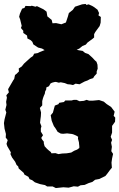

<svg xmlns="http://www.w3.org/2000/svg" viewBox="-26 -929 604 973"><path d="M257 24 241 16H213L202 9L177 4L151 -5L137 -16L124 -21L118 -33L98 -44L94 -53L69 -75L66 -86L58 -93L51 -109L35 -131L27 -148L29 -157L11 -188L7 -200L13 -219L3 -232L4 -250L-3 -277L-6 -305L-3 -324L6 -359L1 -373L7 -397L5 -413L9 -434L6 -446L19 -461L15 -477L23 -491L41 -522L46 -529L50 -549L58 -555L70 -567L69 -582L84 -592L96 -607L117 -626L128 -636L141 -645L147 -657L165 -660L175 -665L200 -675L224 -682L250 -685L264 -689L286 -685L305 -691L324 -687L333 -682L355 -678L375 -674L393 -671L405 -661L422 -655L441 -638L455 -623L463 -616L468 -601L469 -581L464 -567V-556L452 -543L446 -533L430 -528L417 -521L403 -516L388 -508L377 -502L357 -505L344 -498L330 -501L317 -502L302 -508L292 -510L282 -512L272 -510L257 -514L249 -513L238 -510L230 -506L222 -492L209 -486L208 -475L203 -466L201 -454L196 -443L192 -432L188 -417V-395L176 -382L182 -359L181 -340L179 -325L177 -307L184 -289L181 -278V-262L192 -244L183 -230L188 -221L196 -211V-203L200 -188L212 -175L222 -166L231 -159L235 -152L255 -153L270 -148L289 -151L311 -152L324 -154L335 -156L350 -165L365 -171L376 -179V-189L375 -196L374 -208L371 -219L369 -227L370 -236L360 -242L346 -248L339 -250L314 -253L294 -251L282 -252L266 -261L255 -279L247 -290L236 -317L231 -345L242 -358L248 -380L252 -394L270 -401L274 -408L298 -412L305 -420H337L348 -423H362L377 -416L399 -418L413 -423L425 -419H446L476 -422L500 -414L514 -402L537 -387L555 -363L550 -342L558 -333L557 -312L542 -291V-257L535 -236L542 -220L537 -206L541 -185L538 -163L547 -149L542 -126L539 -105L541 -79L531 -67L517 -48L508 -37L477 -22L456 -18L442 -7L423 -1L403 8L382 10L369 17L348 15L322 22L295 20ZM252 -655 238 -660 220 -663 187 -683 167 -688 143 -704 138 -717 130 -725 113 -734 111 -749 92 -762V-773L80 -787L84 -798L76 -831L71 -844L75 -860L86 -885L98 -889L103 -899L129 -898L135 -900L154 -895L161 -898L194 -882L210 -870L214 -846L236 -828L240 -811L258 -812L285 -806L308 -815L318 -845L323 -863L343 -879L354 -895L390 -907L408 -909L412 -904L423 -907L441 -899L451 -893L468 -880L476 -863L473 -851L485 -843L484 -814L479 -797L457 -767L451 -756V-739L444 -733L417 -713L409 -703L392 -696L376 -683L353 -672L339 -670L317 -664L268 -660Z"/></svg>

Font: Winky Rough ExtraBold
Style: Regular
Weight: 800
Designer: Simon Atzbach
Foundry: typofactur
Version: Version 1.206; ttfautohint (v1.8.4.7-5d5b)